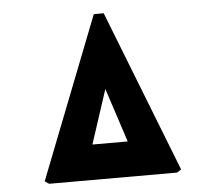

<svg xmlns="http://www.w3.org/2000/svg" viewBox="-49 -700 830 753"><g transform="rotate(-5 366.5 -324.0)"><path d="M114.5 0H618.5L635 -11L386 -647.5H347L98 -11ZM297 -138.5 366.5 -351 436 -138.5Z"/></g></svg>

Font: Spartan Black
Style: Regular
Weight: 900
Designer: Matt Bailey, Mirko Velimirovic
Foundry: Matt Bailey
Version: Version 1.003; ttfautohint (v1.8.3)